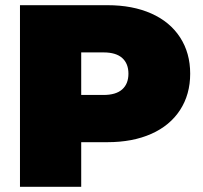

<svg xmlns="http://www.w3.org/2000/svg" viewBox="-20 -720 783 740"><path d="M563 -668C515 -689.3 458.7 -700 394 -700H57V0H293V-172H394C458.7 -172 515 -182.7 563 -204C611 -225.3 648 -256 674 -296C700 -336 713 -382.7 713 -436C713 -489.3 700 -536 674 -576C648 -616 611 -646.7 563 -668ZM451 -375.5C435 -361.2 411 -354 379 -354H293V-518H379C411 -518 435 -510.8 451 -496.5C467 -482.2 475 -462 475 -436C475 -410 467 -389.8 451 -375.5Z"/></svg>

Font: Montserrat Custom Black
Style: Regular
Weight: 900
Designer: Julieta Ulanovsky
Foundry: Julieta Ulanovsky
Version: Version 7.200